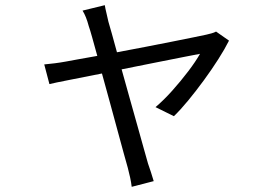

<svg xmlns="http://www.w3.org/2000/svg" viewBox="-20 -632 1040 742"><path d="M385 -612Q387 -599 391 -583Q395 -567 399 -548Q404 -532 412.5 -501Q421 -470 432 -430Q485 -440 540 -450.5Q595 -461 644.5 -471Q694 -481 729 -488Q764 -495 777 -498Q786 -500 797 -503Q808 -506 815 -510L865 -475Q849 -443 823.5 -403Q798 -363 768 -322Q738 -281 708 -244.5Q678 -208 652 -183L581 -218Q613 -245 646 -282Q679 -319 707.5 -356.5Q736 -394 753 -424Q742 -422 696 -413Q650 -404 585 -391Q520 -378 450 -364Q465 -310 481 -253Q497 -196 511.5 -144.5Q526 -93 536.5 -55Q547 -17 552 0Q557 14 563.5 34Q570 54 574 68L489 90Q487 73 483 54.5Q479 36 474 17Q469 0 458.5 -38.5Q448 -77 434 -128.5Q420 -180 404.5 -237Q389 -294 374 -348Q304 -334 247.5 -323Q191 -312 171 -307L151 -383Q172 -385 192 -387.5Q212 -390 234 -394Q245 -396 277.5 -402Q310 -408 356 -416Q345 -456 336.5 -486.5Q328 -517 323 -531Q313 -569 299 -591Z"/></svg>

Font: Chiron Sans HK TT
Style: Regular
Weight: 400
Designer: Ryoko NISHIZUKA 西塚涼子 (kana, bopomofo & ideographs); Paul D. Hunt (Latin, Greek & Cyrillic); Sandoll Communications 산돌커뮤니
Foundry: Adobe
Version: Version 2.022;hotconv 1.0.109;makeotfexe 2.5.65596